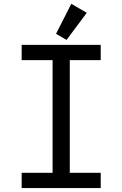

<svg xmlns="http://www.w3.org/2000/svg" viewBox="-20 -962 626 982"><path d="M344.7 -942.4 423.8 -896.5 320.3 -757.8 266.6 -789.1ZM90.8 0V-78.1H249V-654.3H90.8V-732.4H495.1V-654.3H336.9V-78.1H495.1V0Z"/></svg>

Font: Consola Mono
Style: Book
Weight: 400
Monospace: yes
Designer: Wojciech Kalinowski "wmk69" (wmk69@o2.pl)
Foundry: Wojciech Kalinowski "wmk69" (wmk69@o2.pl)
Version: Version 2.1.0